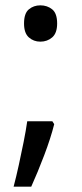

<svg xmlns="http://www.w3.org/2000/svg" viewBox="-20 -570 308 719"><path d="M70 -482Q70 -520 88 -535Q106 -550 131 -550Q157 -550 175.5 -535Q194 -520 194 -482Q194 -446 175.5 -430Q157 -414 131 -414Q106 -414 88 -430Q70 -446 70 -482ZM183 -105Q170 -53 145.5 11.5Q121 76 97 129H31Q41 91 50.5 47.5Q60 4 68.5 -38.5Q77 -81 82 -116H176Z"/></svg>

Font: Noto Sans Khojki
Style: Regular
Weight: 400
Designer: Monotype Design Team
Foundry: Monotype Imaging Inc.
Version: Version 2.003; ttfautohint (v1.8.4.7-5d5b)